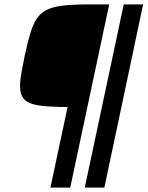

<svg xmlns="http://www.w3.org/2000/svg" viewBox="-20 -708 670 872"><path d="M209 144 287 -222Q204 -222 157 -229Q110 -236 90.5 -256.5Q71 -277 71 -317Q71 -342 77 -376Q83 -410 92 -454Q105 -515 117.5 -556.5Q130 -598 147.5 -624Q165 -650 194 -664Q223 -678 269.5 -683Q316 -688 386 -688H476L299 144ZM365 144 542 -688H630L454 144Z"/></svg>

Font: Saira SemiBold
Style: Italic
Weight: 600
Italic angle: -12°
Designer: Hector Gatti with collaboration of the Omnibus-Type team
Foundry: Omnibus-Type
Version: Version 1.100; ttfautohint (v1.8.3)